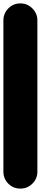

<svg xmlns="http://www.w3.org/2000/svg" viewBox="-20 -1110 240 1130"><path d="M0 -100H200V-990H0ZM100 -200Q58 -200 29 -170.5Q0 -141 0 -100Q0 -58 29 -29Q58 0 100 0Q141 0 170.5 -29Q200 -58 200 -100Q200 -141 170.5 -170.5Q141 -200 100 -200ZM100 -1090Q58 -1090 29 -1060.5Q0 -1031 0 -990Q0 -948 29 -919Q58 -890 100 -890Q141 -890 170.5 -919Q200 -948 200 -990Q200 -1031 170.5 -1060.5Q141 -1090 100 -1090Z"/></svg>

Font: Wavefont Black
Style: Regular
Weight: 900
Version: Version 3.004;gftools[0.9.33]